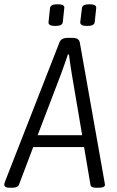

<svg xmlns="http://www.w3.org/2000/svg" viewBox="-38 -880 548 902"><path d="M7 2Q-18 2 -18 -13Q-18 -18 -14 -28L241 -680Q249 -702 279 -702H303Q333 -702 337 -680L452 -31Q453 -24 454 -19.5Q455 -15 455 -12Q455 2 426 2H414Q389 2 387 -12L357 -189H118L51 -12Q48 -5 39.5 -1.5Q31 2 20 2ZM247 -528 139 -245H348L300 -528Q296 -552 292 -579Q288 -606 286 -624H281Q275 -606 266 -580.5Q257 -555 247 -528ZM371 -758Q338 -758 339 -776L347 -842Q349 -860 382 -860Q416 -860 414 -842L407 -776Q405 -758 371 -758ZM222 -758Q188 -758 190 -776L197 -842Q199 -860 233 -860Q267 -860 264 -842L257 -776Q255 -758 222 -758Z"/></svg>

Font: Asap Condensed Condensed Light
Style: Italic
Weight: 300
Width: 3
Italic angle: -6°
Designer: Pablo Cosgaya
Foundry: Omnibus-Type
Version: Version 3.001; ttfautohint (v1.8.4.7-5d5b)